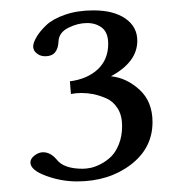

<svg xmlns="http://www.w3.org/2000/svg" viewBox="-20 -708 348 370"><path d="M188.5 -623.5Q188.5 -645 176.8 -654.3Q165 -663.6 147.9 -663.6Q129.9 -663.6 111.8 -654.5Q93.8 -645.5 92.8 -628.9Q91.8 -599.6 67.4 -599.6Q58.6 -599.6 52.7 -603.8Q46.9 -607.9 45.4 -611.8Q43.9 -615.7 43.9 -618.2Q43.9 -625.5 50.3 -636.5Q56.6 -647.5 69.1 -659.4Q81.5 -671.4 105.5 -679.7Q129.4 -688 160.2 -688Q199.2 -688 221.9 -672.1Q244.6 -656.2 244.6 -629.4Q244.6 -588.4 193.8 -561Q223.6 -558.1 248.8 -535.2Q273.9 -512.2 273.9 -472.7Q273.9 -422.4 231.7 -390.4Q189.5 -358.4 128.4 -358.4Q97.7 -358.4 68.1 -369.4Q38.6 -380.4 38.6 -395Q38.6 -402.3 46.6 -408.4Q54.7 -414.6 63 -414.6Q77.1 -414.6 88.9 -400.9Q102.5 -382.8 139.2 -382.8Q146 -382.8 154.5 -384.5Q163.1 -386.2 174.1 -391.8Q185.1 -397.5 194.1 -406.2Q203.1 -415 209.2 -430.4Q215.3 -445.8 215.3 -465.3Q215.3 -485.4 206.8 -499Q198.2 -512.7 184.6 -518.6Q170.9 -524.4 159.7 -526.6Q148.4 -528.8 136.7 -528.8Q127 -528.8 116.7 -526.9L114.7 -551.3Q148.4 -555.7 168.5 -574.5Q188.5 -593.3 188.5 -623.5Z"/></svg>

Font: Libertinage
Style: f
Weight: 400
Designer: OSP
Foundry: OSP
Version: Version 1.0; 2008; OFL relea